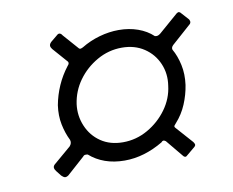

<svg xmlns="http://www.w3.org/2000/svg" viewBox="-53 -630 623 514"><g transform="rotate(-10 259.0 -373.0)"><path d="M251 -199Q222 -199 198 -207.5Q174 -216 156 -232Q152 -233 148.5 -232.5Q145 -232 142 -228L95 -186Q89 -182 85 -183Q81 -184 76 -189L65 -203Q61 -208 60.5 -212.5Q60 -217 64 -221L112 -262Q119 -270 116 -279Q106 -299 101 -323.5Q96 -348 100 -376Q105 -403 116 -428Q127 -453 144 -475Q150 -481 147 -486L111 -527Q107 -532 107 -536.5Q107 -541 112 -546L129 -560Q134 -565 138 -564Q142 -563 145 -558L182 -516Q184 -514 186.5 -514.5Q189 -515 193 -517Q216 -531 242.5 -538.5Q269 -546 295 -546Q323 -546 347 -537.5Q371 -529 388 -513Q393 -512 396 -513Q399 -514 403 -517L456 -563Q460 -566 463 -565Q466 -564 468 -561L486 -541Q488 -537 488 -534.5Q488 -532 486 -529L432 -481Q426 -475 428 -469Q439 -450 444.5 -424.5Q450 -399 446 -370Q442 -344 431.5 -319Q421 -294 403 -274Q400 -271 398 -268Q396 -265 400 -261L440 -216Q443 -212 443.5 -209Q444 -206 441 -203L417 -183Q414 -180 411 -181Q408 -182 406 -185L368 -231Q364 -234 361 -233.5Q358 -233 356 -230Q331 -215 304.5 -207Q278 -199 251 -199ZM255 -248Q291 -248 322.5 -266Q354 -284 375 -313Q396 -342 400 -376Q405 -408 393 -436Q381 -464 355.5 -481Q330 -498 295 -498Q259 -498 227.5 -480Q196 -462 175.5 -433.5Q155 -405 150 -370Q146 -339 158 -310.5Q170 -282 195 -265Q220 -248 255 -248Z"/></g></svg>

Font: Libre Franklin Thin ExtraLight
Style: Italic
Weight: 250
Italic angle: -8°
Version: Version 3.000